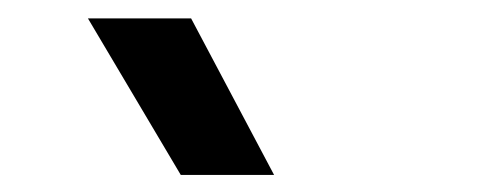

<svg xmlns="http://www.w3.org/2000/svg" viewBox="-20 -780 540 214"><path d="M181.5 -585 78 -759.5H193L285.5 -585Z"/></svg>

Font: Geologica EX
Style: Regular
Weight: 400
Designer: Sindre Bremnes, Frode Helland
Foundry: Monokrom Skriftforlag AS
Version: Version 1.010;gftools[0.9.28]